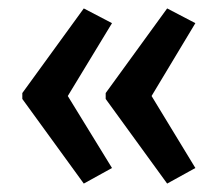

<svg xmlns="http://www.w3.org/2000/svg" viewBox="-20 -495 518 456"><path d="M33 -274 179 -475 246 -440 141 -267 246 -96 179 -59 33 -260ZM231 -274 377 -475 444 -440 340 -267 444 -96 377 -59 231 -260Z"/></svg>

Font: Noto Sans Thai Looped ExtraCondensed Medium
Style: Regular
Weight: 500
Width: 2
Designer: Sasikarn Vongin, Ben Mitchell
Foundry: The Fontpad Ltd
Version: Version 1.001; ttfautohint (v1.8.4.7-5d5b)